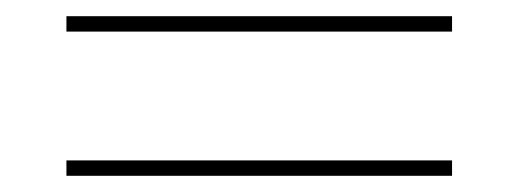

<svg xmlns="http://www.w3.org/2000/svg" viewBox="-20 -424 640 237"><path d="M538 -385V-404H62V-385ZM538 -207V-226H62V-207Z"/></svg>

Font: IBM Plex Thai Thin
Style: Regular
Weight: 100
Designer: Mike Abbink, Paul van der Laan, Pieter van Rosmalen, Ben Mitchell, Mark Frömberg
Foundry: Bold Monday
Version: Version 1.0